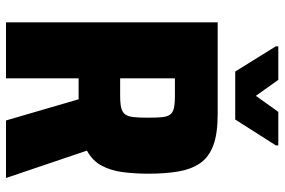

<svg xmlns="http://www.w3.org/2000/svg" viewBox="-170 -754 925 624"><g transform="rotate(90 292.0 -442.5)"><path d="M53 0V-688H351Q415 -688 453.5 -673.5Q492 -659 511.5 -630Q531 -601 538 -559Q545 -517 545 -462Q545 -419 540 -380Q535 -341 519 -311Q503 -281 470 -263L559 0H372L295 -264L332 -242Q325 -238 316.5 -237Q308 -236 295 -236H235V0ZM235 -371H292Q317 -371 331 -374.5Q345 -378 352 -387Q359 -396 361 -414Q363 -432 363 -460Q363 -488 361.5 -505.5Q360 -523 353.5 -532.5Q347 -542 332.5 -545.5Q318 -549 292 -549H235ZM213 -745 131 -877V-885H240L292 -812L344 -885H453V-877L369 -745Z"/></g></svg>

Font: Saira SemiCondensed ExtraBold
Style: Regular
Weight: 800
Width: 4
Designer: Hector Gatti with collaboration of the Omnibus-Type team
Foundry: Omnibus-Type
Version: Version 1.101